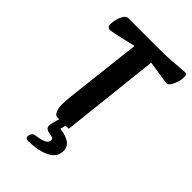

<svg xmlns="http://www.w3.org/2000/svg" viewBox="-269 -784 1098 1098"><g transform="rotate(45 280.0 -234.5)"><path d="M211 8Q193 8 184.5 -14.5Q176 -37 176 -64Q176 -91 179.5 -124.5Q183 -158 190 -216L233 -593L108 -564Q96 -562 85.5 -560Q75 -558 69 -558Q58 -558 52 -565.5Q46 -573 47 -587Q48 -610 54.5 -631Q61 -652 71 -666Q81 -680 93 -680H315Q392 -680 437.5 -683Q483 -686 506.5 -688.5Q530 -691 541 -691Q551 -691 555 -687Q559 -683 560 -671Q561 -651 554 -627.5Q547 -604 536 -587.5Q525 -571 514 -571Q507 -571 490.5 -574Q474 -577 453 -580L368 -593L302 8ZM232 -19Q234 -26 238 -30Q242 -34 248 -35L270 -40Q279 -42 283 -38Q287 -34 285 -25L258 83L245 41Q298 41 334.5 60.5Q371 80 371 119Q371 148 354.5 168Q338 188 311 199.5Q284 211 252 216Q220 221 189 222Q176 222 171 217Q166 212 166 205Q166 191 173.5 181Q181 171 194 170Q226 166 251.5 156.5Q277 147 277 125Q277 114 269.5 110.5Q262 107 236 103Q225 101 217 94Q209 87 209 73Q209 68 210.5 62.5Q212 57 213 51Z"/></g></svg>

Font: Alkatra Medium
Style: Regular
Weight: 500
Designer: Suman Bhandary
Version: Version 1.100;gftools[0.9.22]